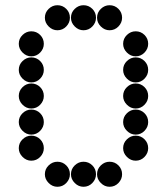

<svg xmlns="http://www.w3.org/2000/svg" viewBox="-20 -718 640 736"><path d="M152 -650Q152 -631 166.5 -616.5Q181 -602 200 -602Q220 -602 234 -616.5Q248 -631 248 -650Q248 -670 234 -684Q220 -698 200 -698Q181 -698 166.5 -684Q152 -670 152 -650ZM252 -650Q252 -631 266.5 -616.5Q281 -602 300 -602Q320 -602 334 -616.5Q348 -631 348 -650Q348 -670 334 -684Q320 -698 300 -698Q281 -698 266.5 -684Q252 -670 252 -650ZM352 -650Q352 -631 366.5 -616.5Q381 -602 400 -602Q420 -602 434 -616.5Q448 -631 448 -650Q448 -670 434 -684Q420 -698 400 -698Q381 -698 366.5 -684Q352 -670 352 -650ZM52 -550Q52 -531 66.5 -516.5Q81 -502 100 -502Q120 -502 134 -516.5Q148 -531 148 -550Q148 -570 134 -584Q120 -598 100 -598Q81 -598 66.5 -584Q52 -570 52 -550ZM452 -550Q452 -531 466.5 -516.5Q481 -502 500 -502Q520 -502 534 -516.5Q548 -531 548 -550Q548 -570 534 -584Q520 -598 500 -598Q481 -598 466.5 -584Q452 -570 452 -550ZM52 -450Q52 -431 66.5 -416.5Q81 -402 100 -402Q120 -402 134 -416.5Q148 -431 148 -450Q148 -470 134 -484Q120 -498 100 -498Q81 -498 66.5 -484Q52 -470 52 -450ZM452 -450Q452 -431 466.5 -416.5Q481 -402 500 -402Q520 -402 534 -416.5Q548 -431 548 -450Q548 -470 534 -484Q520 -498 500 -498Q481 -498 466.5 -484Q452 -470 452 -450ZM52 -350Q52 -331 66.5 -316.5Q81 -302 100 -302Q120 -302 134 -316.5Q148 -331 148 -350Q148 -370 134 -384Q120 -398 100 -398Q81 -398 66.5 -384Q52 -370 52 -350ZM452 -350Q452 -331 466.5 -316.5Q481 -302 500 -302Q520 -302 534 -316.5Q548 -331 548 -350Q548 -370 534 -384Q520 -398 500 -398Q481 -398 466.5 -384Q452 -370 452 -350ZM52 -250Q52 -231 66.5 -216.5Q81 -202 100 -202Q120 -202 134 -216.5Q148 -231 148 -250Q148 -270 134 -284Q120 -298 100 -298Q81 -298 66.5 -284Q52 -270 52 -250ZM452 -250Q452 -231 466.5 -216.5Q481 -202 500 -202Q520 -202 534 -216.5Q548 -231 548 -250Q548 -270 534 -284Q520 -298 500 -298Q481 -298 466.5 -284Q452 -270 452 -250ZM52 -150Q52 -131 66.5 -116.5Q81 -102 100 -102Q120 -102 134 -116.5Q148 -131 148 -150Q148 -170 134 -184Q120 -198 100 -198Q81 -198 66.5 -184Q52 -170 52 -150ZM452 -150Q452 -131 466.5 -116.5Q481 -102 500 -102Q520 -102 534 -116.5Q548 -131 548 -150Q548 -170 534 -184Q520 -198 500 -198Q481 -198 466.5 -184Q452 -170 452 -150ZM152 -50Q152 -31 166.5 -16.5Q181 -2 200 -2Q220 -2 234 -16.5Q248 -31 248 -50Q248 -70 234 -84Q220 -98 200 -98Q181 -98 166.5 -84Q152 -70 152 -50ZM252 -50Q252 -31 266.5 -16.5Q281 -2 300 -2Q320 -2 334 -16.5Q348 -31 348 -50Q348 -70 334 -84Q320 -98 300 -98Q281 -98 266.5 -84Q252 -70 252 -50ZM352 -50Q352 -31 366.5 -16.5Q381 -2 400 -2Q420 -2 434 -16.5Q448 -31 448 -50Q448 -70 434 -84Q420 -98 400 -98Q381 -98 366.5 -84Q352 -70 352 -50Z"/></svg>

Font: Matrix Sans Print
Style: Regular
Weight: 400
Designer: Brad Neil
Version: Version 1.100